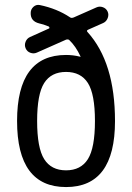

<svg xmlns="http://www.w3.org/2000/svg" viewBox="-20 -755 540 785"><path d="M339.4 -415.5Q310.5 -460.9 250 -460.9Q189.5 -460.9 160.6 -415.5Q131.8 -370.1 131.8 -260.3Q131.8 -150.4 160.6 -104.5Q189.5 -58.6 250 -58.6Q310.5 -58.6 339.4 -104.5Q368.2 -150.4 368.2 -260.3Q368.2 -370.1 339.4 -415.5ZM250 -530.3Q279.3 -530.3 306.6 -523.4H309.6Q310.5 -524.4 309.6 -524.4L308.6 -525.4Q290 -565.4 263.7 -590.8Q258.8 -595.7 250 -592.8L130.9 -540Q118.2 -534.2 104.5 -539.1Q90.8 -543.9 85 -557.1Q79.1 -570.3 84.5 -584Q89.8 -597.7 102.5 -603.5L180.7 -638.7Q182.6 -639.6 182.1 -642.1Q181.6 -644.5 179.7 -646.5Q156.2 -656.2 140.6 -659.2Q104.5 -668 105.5 -702.1Q105.5 -716.8 116.7 -727.1Q127.9 -737.3 142.6 -734.4Q212.9 -719.7 265.6 -684.6Q271.5 -679.7 281.2 -683.6L374 -724.6Q386.7 -730.5 400.4 -725.6Q414.1 -720.7 419.9 -708Q425.8 -695.3 420.4 -681.2Q415 -667 402.3 -661.1L340.8 -633.8Q332 -629.9 337.9 -624Q450.2 -500 450.2 -259.8Q450.2 9.8 250 9.8Q49.8 9.8 49.8 -260.3Q49.8 -530.3 250 -530.3Z"/></svg>

Font: Rounded Mgen+ 2m regular
Style: Regular
Weight: 400
Designer: [Source Han Sans]
Ryoko NISHIZUKA  (kana & ideographs); Paul D. Hunt (Latin, Greek & Cyrillic); Wenlong ZHANG  (bopomofo
Version: Version 1.059.20150602